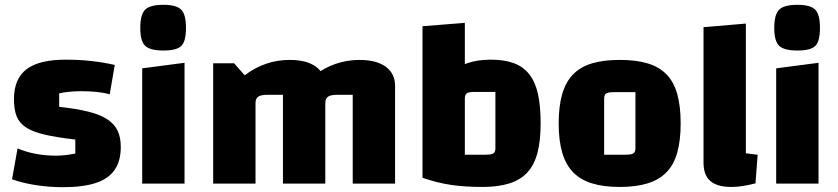

<svg xmlns="http://www.w3.org/2000/svg" viewBox="-20 -763 3481 798"><path d="M38 -351Q38 -435 90 -475Q142 -515 253 -515Q307 -515 358.5 -509.5Q410 -504 457 -493L436 -371Q411 -378 381 -381Q351 -384 317 -384Q292 -384 267 -381.5Q242 -379 226 -375V-319Q300 -311 349 -298.5Q398 -286 427 -266.5Q456 -247 469 -219.5Q482 -192 482 -152Q482 -94 456.5 -57Q431 -20 378 -2.5Q325 15 240 15Q185 15 129.5 6.5Q74 -2 30 -18L53 -146Q125 -116 214 -116Q231 -116 250 -118Q269 -120 293 -125V-183Q215 -192 165.5 -203.5Q116 -215 88 -233.5Q60 -252 49 -280Q38 -308 38 -351Z M571 -479 747 -502V0H571ZM659 -553Q604 -553 583.5 -572.5Q563 -592 563 -647Q563 -703 583.5 -723Q604 -743 659 -743Q713 -743 733 -723Q753 -703 753 -647Q753 -592 734 -572.5Q715 -553 659 -553Z M866 0V-500H953L997 -450Q1039 -482 1086 -498Q1133 -514 1184 -514Q1255 -514 1293.5 -485.5Q1332 -457 1332 -406V0H1156V-369H1092Q1064 -369 1053 -361Q1042 -353 1042 -334V0ZM1156 0V-500L1287 -450Q1329 -482 1376 -498Q1423 -514 1474 -514Q1545 -514 1583.5 -485.5Q1622 -457 1622 -406V0H1446V-369H1382Q1354 -369 1343 -361Q1332 -353 1332 -334V0Z M2021 -515Q2076 -515 2115.5 -500.5Q2155 -486 2180 -454Q2205 -422 2216 -372Q2227 -322 2227 -250Q2227 -179 2214 -128.5Q2201 -78 2172 -46.5Q2143 -15 2096.5 -0.5Q2050 14 1986 14Q1938 14 1904 -0.5Q1870 -15 1849 -46.5Q1828 -78 1818.5 -128.5Q1809 -179 1809 -250Q1809 -322 1820.5 -372.5Q1832 -423 1857 -454.5Q1882 -486 1923 -500.5Q1964 -515 2021 -515ZM2039 -381H1952Q1929 -381 1920.5 -375.5Q1912 -370 1912 -354V-120H1998Q2022 -120 2030.5 -125.5Q2039 -131 2039 -146ZM1736 -654 1912 -668V-127V-85L1986 14Q1912 14 1854.5 5.5Q1797 -3 1736 -24Z M2556 14Q2488 14 2440 -1Q2392 -16 2361.5 -47.5Q2331 -79 2316.5 -129.5Q2302 -180 2302 -250Q2302 -321 2316.5 -371.5Q2331 -422 2361.5 -453.5Q2392 -485 2440 -499.5Q2488 -514 2556 -514Q2624 -514 2672 -499.5Q2720 -485 2750.5 -453.5Q2781 -422 2795 -371.5Q2809 -321 2809 -250Q2809 -180 2795 -129.5Q2781 -79 2750.5 -47.5Q2720 -16 2672 -1Q2624 14 2556 14ZM2491 -120H2580Q2604 -120 2612.5 -125.5Q2621 -131 2621 -147V-380H2532Q2508 -380 2499.5 -374.5Q2491 -369 2491 -353Z M3080 -126Q3094 -124 3106 -122.5Q3118 -121 3129 -120L3120 -1Q3093 6 3068 10Q3043 14 3020 14Q2961 14 2932.5 -10.5Q2904 -35 2904 -87V-650L3080 -665Z M3206 -479 3382 -502V0H3206ZM3294 -553Q3239 -553 3218.5 -572.5Q3198 -592 3198 -647Q3198 -703 3218.5 -723Q3239 -743 3294 -743Q3348 -743 3368 -723Q3388 -703 3388 -647Q3388 -592 3369 -572.5Q3350 -553 3294 -553Z"/></svg>

Font: Changa ExtraLight
Style: Bold
Weight: 700
Version: Version 3.002; ttfautohint (v1.8.2)